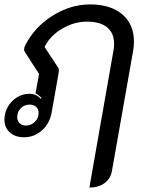

<svg xmlns="http://www.w3.org/2000/svg" viewBox="-20 -613 660 870"><path d="M494 -383Q497 -400 497 -414Q497 -463 465.5 -489Q434 -515 374 -515Q315 -515 260.5 -482.5Q206 -450 182 -400L242 -309Q247 -302 247 -294L245 -278L214 -103Q205 -53 170 -22Q135 9 89 9Q49 9 24.5 -13Q0 -35 0 -72Q0 -102 15.5 -129Q31 -156 57 -172Q83 -188 112 -188Q145 -188 165 -165L168 -169Q158 -181 141 -190L157 -278L93 -377Q89 -382 89 -390Q89 -397 95 -409Q137 -491 218.5 -542Q300 -593 388 -593Q481 -593 534 -548Q587 -503 587 -425Q587 -401 583 -381L487 163Q481 197 453.5 217Q426 237 385 237ZM155 -101Q155 -118 144 -128.5Q133 -139 115 -139Q91 -139 74.5 -123Q58 -107 58 -82Q58 -65 69 -54.5Q80 -44 98 -44Q121 -44 138 -61Q155 -78 155 -101Z"/></svg>

Font: K2D
Style: Italic
Weight: 400
Italic angle: -10°
Designer: Katatrad Aksorn Co.,Ltd.
Foundry: Cadson Demak Co.,Ltd.
Version: Version 1.000; ttfautohint (v1.6)